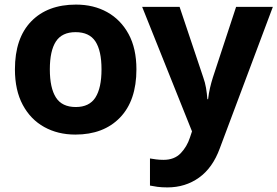

<svg xmlns="http://www.w3.org/2000/svg" viewBox="-20 -576 1208 836"><path d="M574 -274Q574 -138 502.5 -64Q431 10 308 10Q232 10 172.5 -23Q113 -56 79 -119.5Q45 -183 45 -274Q45 -410 116 -483Q187 -556 311 -556Q388 -556 447 -523Q506 -490 540 -427.5Q574 -365 574 -274ZM197 -274Q197 -193 223.5 -151.5Q250 -110 310 -110Q369 -110 395.5 -151.5Q422 -193 422 -274Q422 -355 395.5 -395.5Q369 -436 309 -436Q250 -436 223.5 -395.5Q197 -355 197 -274ZM599 -546H762L865 -239Q873 -217 877 -193.5Q881 -170 883 -144H886Q889 -170 894.5 -193.5Q900 -217 907 -239L1008 -546H1168L937 70Q906 155 846.5 197.5Q787 240 709 240Q684 240 665.5 237.5Q647 235 633 232V114Q644 116 659.5 118Q675 120 692 120Q739 120 766.5 91.5Q794 63 807 23L816 -4Z"/></svg>

Font: RS Noto Sans
Style: Bold
Weight: 700
Designer: Monotype Design Team
Foundry: Monotype Imaging Inc.
Version: Version 3.10